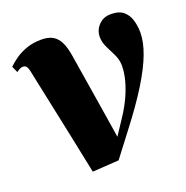

<svg xmlns="http://www.w3.org/2000/svg" viewBox="-109 -625 708 730"><g transform="rotate(-20 245.0 -260.0)"><path d="M54 -427.5Q51 -443.5 45.8 -449.8Q40.5 -456 32.5 -456Q25.5 -456 19.5 -453Q13.5 -450 5.5 -444L-6 -469.5Q7.5 -483 27.2 -496.8Q47 -510.5 73.5 -519.8Q100 -529 133 -529Q162 -529 180 -518Q198 -507 208 -485.2Q218 -463.5 223 -431.5L264 -177L281.5 -65.5L246 -33L321.5 -147.5Q342 -178.5 356.8 -210.5Q371.5 -242.5 379.5 -273.2Q387.5 -304 387.5 -331Q387.5 -355 377 -376.5Q366.5 -398 356 -419.2Q345.5 -440.5 345.5 -462Q345.5 -489 364.5 -509.2Q383.5 -529.5 414 -529.5Q448 -529.5 465.8 -513.8Q483.5 -498 490 -474Q496.5 -450 496.5 -426Q496.5 -387.5 478.5 -339.8Q460.5 -292 422.5 -230.5Q384.5 -169 323 -89.5L252.5 3L145.5 10L113 -147.5Z"/></g></svg>

Font: Merriweather 120pt Black
Style: Italic
Weight: 900
Italic angle: -7.8°
Version: Version 2.101